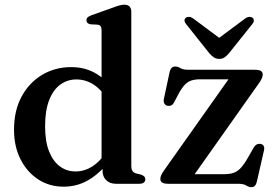

<svg xmlns="http://www.w3.org/2000/svg" viewBox="-20 -760 1136 794"><path d="M404 -82.5 400 -85.5V-634Q400 -646 396.2 -651.2Q392.5 -656.5 384 -658L354 -659.5Q345 -661.5 341.2 -665.5Q337.5 -669.5 337.5 -676Q337.5 -683 342 -687.8Q346.5 -692.5 358.5 -697L447 -728.5Q464 -735 474.8 -737.8Q485.5 -740.5 494.5 -740.5Q509 -740.5 516 -732.8Q523 -725 523 -711.5V-74.5Q523 -60 527.8 -53Q532.5 -46 542 -43L562.5 -38Q572 -35 576.5 -30.2Q581 -25.5 581 -18.5Q581 -10 574.8 -5Q568.5 0 555.5 0H459Q434.5 0 419.2 -14.8Q404 -29.5 404 -55ZM38 -223.5Q38 -303 69.5 -361Q101 -419 154.8 -450.8Q208.5 -482.5 274.5 -482.5Q334 -482.5 380.2 -454Q426.5 -425.5 455.5 -372L426 -345Q401 -388 367.8 -409.8Q334.5 -431.5 296 -431.5Q259 -431.5 229.8 -410.5Q200.5 -389.5 183.5 -346.5Q166.5 -303.5 166.5 -237Q166.5 -175 183 -133.8Q199.5 -92.5 227.8 -71.8Q256 -51 292.5 -51Q331 -51 364.8 -73.8Q398.5 -96.5 426.5 -142L446 -115Q407 -55 355.8 -21.5Q304.5 12 243.5 12Q184 12 137.8 -18.2Q91.5 -48.5 64.8 -101.5Q38 -154.5 38 -223.5ZM1051 -416 769 -17 749 -39.5H903Q929 -39.5 945.5 -45Q962 -50.5 976 -65.8Q990 -81 1006.5 -110L1029 -149.5Q1035 -159.5 1042 -162.8Q1049 -166 1057 -165Q1066.5 -163.5 1070.2 -157Q1074 -150.5 1072 -139.5L1042.5 -10Q1039.5 3 1034 8.5Q1028.5 14 1019.5 14Q1009 14 998 7Q987 0 965 0H676.5Q658 0 650.5 -5.2Q643 -10.5 643 -20Q643 -27 646.5 -35.2Q650 -43.5 658.5 -55.5L939 -452L958.5 -432H808.5Q786 -432 771 -427Q756 -422 743.8 -409Q731.5 -396 718.5 -372L700 -337Q695 -327.5 688.2 -324.2Q681.5 -321 672.5 -322.5Q664 -324.5 659.8 -331.8Q655.5 -339 657.5 -350L681 -460Q684 -473.5 689.8 -479.2Q695.5 -485 705 -485Q715.5 -485 726.2 -478.2Q737 -471.5 758.5 -471.5H1033Q1051.5 -471.5 1059 -466.5Q1066.5 -461.5 1066.5 -452Q1066.5 -445 1063 -436.5Q1059.5 -428 1051 -416ZM911.5 -585 779 -683.5Q770 -690 761.8 -690.2Q753.5 -690.5 748 -686Q743 -682.5 743 -675.5Q743 -668.5 750 -660L845 -540.5Q855 -529 864.2 -522.8Q873.5 -516.5 887 -516.5Q900 -516.5 908.8 -522.8Q917.5 -529 927.5 -540.5L1023 -660Q1030 -668.5 1029.8 -675.5Q1029.5 -682.5 1025 -686Q1019.5 -690.5 1011.2 -690.2Q1003 -690 994 -683.5L861.5 -585Z"/></svg>

Font: Fraunces Medium
Style: Regular
Weight: 500
Version: Version 1.000;[b76b70a41]